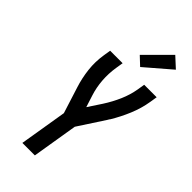

<svg xmlns="http://www.w3.org/2000/svg" viewBox="-302 -1047 1109 1109"><g transform="rotate(45 252.5 -492.0)"><path d="M143 0 191 -291 140 -452Q122 -508 115 -568.5Q108 -629 118 -691L125 -735H227L220 -691Q211 -636 215 -582Q219 -528 235 -479L258 -407L312 -489Q343 -537 365 -587.5Q387 -638 396 -691L403 -735H505L498 -691Q488 -629 463 -569Q438 -509 404 -453H403Q401 -450 399.5 -447Q398 -444 396 -441L291 -280L245 0ZM314 -791 263 -839 408 -984 471 -926Z"/></g></svg>

Font: Iosevka Curly Semibold
Style: Italic
Weight: 600
Italic angle: -9°
Monospace: yes
Designer: Belleve Invis
Foundry: Belleve Invis
Version: Version 22.1.2; ttfautohint (v1.8.4)